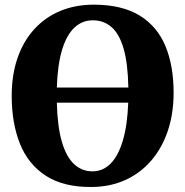

<svg xmlns="http://www.w3.org/2000/svg" viewBox="-20 -772 776 804"><path d="M363.5 11Q246 12 172 -36Q98 -84 63.5 -170.2Q29 -256.5 29 -370.5Q29 -458 53.2 -528.5Q77.5 -599 122.8 -649Q168 -699 231.5 -725.8Q295 -752.5 374 -752.5Q491.5 -752 565 -706.8Q638.5 -661.5 672.8 -579Q707 -496.5 707 -384Q707 -296.5 682.8 -224.2Q658.5 -152 613.2 -99.5Q568 -47 504.8 -18.2Q441.5 10.5 363.5 11ZM367 -54.5Q411 -54.5 443.2 -87Q475.5 -119.5 494.5 -183.8Q513.5 -248 517 -342H218Q220.5 -242.5 238.8 -179.2Q257 -116 289.8 -85.2Q322.5 -54.5 367 -54.5ZM218 -405.5H517.5Q515.5 -507 497.5 -568.8Q479.5 -630.5 446.8 -658.8Q414 -687 368.5 -687Q324.5 -687 291.8 -656.5Q259 -626 240 -563.5Q221 -501 218 -405.5Z"/></svg>

Font: Merriweather 20pt Black
Style: Regular
Weight: 900
Version: Version 2.100